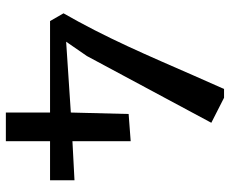

<svg xmlns="http://www.w3.org/2000/svg" viewBox="-85 -701 786 656"><g transform="rotate(90 308.0 -373.0)"><path d="M364.5 0V-151H52L25.5 -197Q54.5 -247.5 82.8 -302.8Q111 -358 137.5 -415.2Q164 -472.5 189.2 -530Q214.5 -587.5 238.2 -642Q262 -696.5 284 -745.5H314L399.5 -702L171.5 -277L122.5 -206L364.5 -222L369.5 -419.5L462.5 -426.5V-227.5L596 -234.5V-151H462.5V0Z"/></g></svg>

Font: Merriweather 24pt Medium
Style: Regular
Weight: 500
Designer: Eben Sorkin
Foundry: Eben Sorkin
Version: Version 2.100